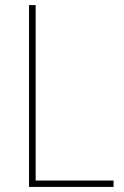

<svg xmlns="http://www.w3.org/2000/svg" viewBox="-20 -734 486 754"><path d="M94 0H426V-25H120V-714H94Z"/></svg>

Font: Noto Sans Thai Looped SemiCondensed Thin
Style: Regular
Weight: 100
Width: 4
Designer: Sasikarn Vongin, Ben Mitchell
Foundry: The Fontpad Ltd
Version: Version 1.001